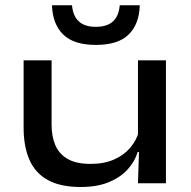

<svg xmlns="http://www.w3.org/2000/svg" viewBox="-20 -714 746 748"><path d="M181 -479V-227.5Q181 -183.5 195.2 -149.2Q209.5 -115 242.8 -95.2Q276 -75.5 333 -75.5Q386 -75.5 424.8 -92.8Q463.5 -110 488 -139.2Q512.5 -168.5 522 -204.5L537.5 -122H516.5Q505.5 -85.5 477.8 -54.5Q450 -23.5 404.5 -4.5Q359 14.5 294 14.5Q215 14.5 166 -12.8Q117 -40 94.5 -91.8Q72 -143.5 72 -216.5V-479ZM626.5 -479V0H517.5L522 -139.5L517.5 -153V-479ZM353.5 -539Q267.5 -539 226.2 -579.5Q185 -620 182.5 -693.5H260.5Q264 -652.5 286.8 -631Q309.5 -609.5 353.5 -609.5Q397 -609.5 420 -630.5Q443 -651.5 446.5 -693.5H524.5Q522.5 -620 481.2 -579.5Q440 -539 353.5 -539Z"/></svg>

Font: Anek Latin Expanded Medium
Style: Regular
Weight: 500
Width: 7
Designer: Yesha Goshar
Foundry: Ek Type
Version: Version 1.003